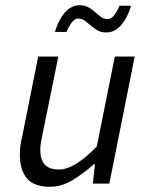

<svg xmlns="http://www.w3.org/2000/svg" viewBox="-20 -702 568 734"><path d="M398 0H335L343 -74H339Q299 -39 257.5 -13.5Q216 12 171 12Q109 12 82.5 -20.5Q56 -53 56 -109Q56 -126 57.5 -141Q59 -156 64 -176L126 -486H203L142 -186Q138 -166 136 -154Q134 -142 134 -129Q134 -92 151 -73Q168 -54 206 -54Q235 -54 270 -75Q305 -96 350 -142L419 -486H495ZM190 -580Q203 -625 227.5 -653.5Q252 -682 284 -682Q305 -682 319 -673.5Q333 -665 344 -655.5Q355 -646 365.5 -637.5Q376 -629 392 -629Q405 -629 416 -643Q427 -657 437 -680H481Q468 -635 443.5 -606.5Q419 -578 387 -578Q365 -578 351.5 -586.5Q338 -595 327 -604.5Q316 -614 305 -622.5Q294 -631 278 -631Q266 -631 255 -617Q244 -603 234 -580Z"/></svg>

Font: mr_Source Sans Pro
Style: Italic
Weight: 400
Italic angle: -11°
Designer: Paul D. Hunt
Foundry: Adobe Systems Incorporated
Version: Version 1.036;July 10, 2024;FontCreator 11.5.0.2430 64-bit